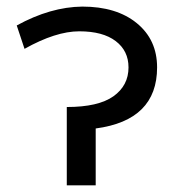

<svg xmlns="http://www.w3.org/2000/svg" viewBox="-20 -555 528 577"><path d="M452.1 -352.5Q452.1 -193.4 267.6 -168.9V2H180.7V-233.4Q275.4 -233.4 320.8 -265.6Q366.2 -297.9 366.2 -352.5Q366.2 -402.3 327.6 -431.6Q289.1 -460.9 218.3 -460.9Q147.5 -460.9 53.7 -408.2L30.3 -478.5Q131.8 -534.2 227.5 -535.2Q330.1 -535.2 391.1 -485.4Q452.1 -435.5 452.1 -352.5Z"/></svg>

Font: Nasu
Style: Regular
Weight: 400
Designer: Ryoko NISHIZUKA (kana &amp; ideographs); Paul D. Hunt (Latin, Greek &amp; Cyrillic); Wenlong ZHANG (bopomofo); Sandoll C
Version: Version 2014.1215